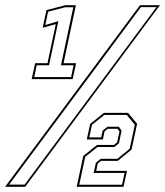

<svg xmlns="http://www.w3.org/2000/svg" viewBox="-78 -720 637 740"><path d="M44 -415 57.5 -476.5H105L137 -627L86.5 -613L101 -681L174 -700H214.5L167 -476.5H215.5L202 -415ZM54 -423H196L205.5 -468.5H157L204.5 -692H173L107.5 -675L96.5 -623.5L147 -638.5L111 -468.5H63.5ZM-58.5 0 461.5 -700H538.5L19 0ZM-43 -8.5H17L525 -692.5H465ZM217.5 0 243 -119 296 -161.5H361.5L373.5 -171.5L382.5 -213.5L374.5 -223.5H337L325 -213.5L318.5 -182.5H256.5L269.5 -242.5L322.5 -285H415.5L450.5 -243L429 -143.5L376 -100H311L298.5 -89.5L293 -61.5H411.5L398 0ZM227.5 -8H392.5L402 -53.5H283L291.5 -92.5L310 -108H374.5L422 -147L441.5 -239L410.5 -277H324L276.5 -239L266 -190.5H312L317.5 -216.5L336 -231.5H380L390.5 -216.5L380.5 -168L363 -153.5H298L250.5 -115.5Z"/></svg>

Font: Tourney Condensed Thin
Style: Italic
Weight: 100
Width: 3
Italic angle: -12°
Designer: Tyler Finck
Foundry: Etcetera Type Co
Version: Version 1.010; ttfautohint (v1.8.3)